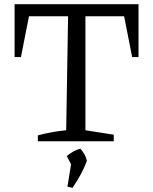

<svg xmlns="http://www.w3.org/2000/svg" viewBox="-20 -668 724 908"><path d="M635 -648V-398H605L567 -591H384V-52L518 -31V0H159V-28Q194 -37 227 -43Q260 -49 293 -52L302 -591H117L79 -398H49V-648ZM299 215 316 109 296 70Q325 45 360 35Q371 47 379 61Q387 75 391 93Q379 125 362 156.5Q345 188 323 220Z"/></svg>

Font: Piazzolla
Style: Regular
Weight: 400
Designer: Juan Pablo del Peral
Foundry: Huerta Tipografica
Version: Version 1.330